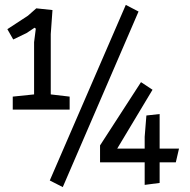

<svg xmlns="http://www.w3.org/2000/svg" viewBox="-20 -751 775 783"><path d="M570 -145V-193L577 -280L631 -286V-145H710L697 -89H631V-5L570 3V-89H388V-158L555 -416L602 -385L458 -145ZM545 -704 236 12 183 -15 493 -731ZM264 -304H32V-357L119 -366V-579L126 -634L121 -638L88 -616L34 -590L10 -632L94 -687L128 -717L194 -710L187 -612V-366L264 -357Z"/></svg>

Font: Magra
Style: Regular
Weight: 400
Designer: Viviana Monsalve
Foundry: Viviana Monsalve
Version: Version 1.001